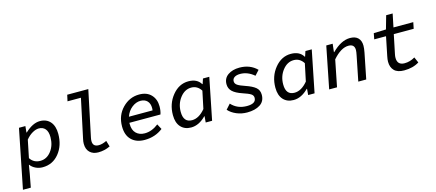

<svg xmlns="http://www.w3.org/2000/svg" viewBox="-69 -1340 4929 2172"><g transform="rotate(-15 2395.5 -254.5)"><path d="M-9 200 129 -489H204L197 -415H201Q292 -501 376 -501Q453 -501 497 -450.5Q541 -400 541 -308Q541 -172 466.5 -80Q392 12 274 12Q231 12 193 -6Q155 -24 132 -55H129L112 47L83 200ZM267 -65Q343 -65 394.5 -132Q446 -199 446 -295Q446 -359 418.5 -391.5Q391 -424 343 -424Q308 -424 267 -400.5Q226 -377 191 -334L149 -128Q190 -65 267 -65Z M925 12Q864 12 827 -23.5Q790 -59 790 -124Q790 -151 797 -180L894 -636H737L753 -709H1000L887 -173Q882 -151 882 -131Q882 -65 951 -65Q993 -65 1044 -90L1065 -20Q1000 12 925 12Z M1469 12Q1372 12 1315.5 -43Q1259 -98 1259 -201Q1259 -330 1342 -415.5Q1425 -501 1539 -501Q1628 -501 1678 -448.5Q1728 -396 1728 -312Q1728 -259 1714 -220H1350V-205Q1350 -135 1388 -97.5Q1426 -60 1489 -60Q1572 -60 1650 -121L1683 -59Q1592 12 1469 12ZM1535 -428Q1482 -428 1433.5 -390Q1385 -352 1363 -288H1640Q1642 -306 1642 -315Q1642 -368 1613.5 -398Q1585 -428 1535 -428Z M2013 12Q1937 12 1892.5 -37Q1848 -86 1848 -176Q1848 -309 1926.5 -405Q2005 -501 2115 -501Q2217 -501 2260 -429H2264L2284 -489H2358L2260 0H2185L2191 -72H2187Q2105 12 2013 12ZM2044 -65Q2125 -65 2199 -154L2242 -358Q2200 -424 2128 -424Q2052 -424 1997.5 -354Q1943 -284 1943 -189Q1943 -65 2044 -65Z M2669 12Q2604 12 2545.5 -12.5Q2487 -37 2451 -78L2503 -136Q2573 -59 2685 -59Q2792 -59 2792 -127Q2792 -156 2765.5 -173Q2739 -190 2672 -212Q2595 -238 2559.5 -272Q2524 -306 2524 -357Q2524 -426 2577.5 -463.5Q2631 -501 2713 -501Q2837 -501 2917 -421L2866 -365Q2790 -430 2703 -430Q2660 -430 2635.5 -413.5Q2611 -397 2611 -368Q2611 -340 2637.5 -322Q2664 -304 2727 -283Q2804 -257 2841.5 -225.5Q2879 -194 2879 -139Q2879 -63 2821 -25.5Q2763 12 2669 12Z M3213 12Q3137 12 3092.5 -37Q3048 -86 3048 -176Q3048 -309 3126.5 -405Q3205 -501 3315 -501Q3417 -501 3460 -429H3464L3484 -489H3558L3460 0H3385L3391 -72H3387Q3305 12 3213 12ZM3244 -65Q3325 -65 3399 -154L3442 -358Q3400 -424 3328 -424Q3252 -424 3197.5 -354Q3143 -284 3143 -189Q3143 -65 3244 -65Z M3631 0 3728 -489H3803L3792 -393H3796Q3904 -501 4008 -501Q4070 -501 4102 -468.5Q4134 -436 4134 -378Q4134 -347 4125 -300L4065 0H3972L4030 -289Q4039 -332 4039 -353Q4039 -421 3969 -421Q3881 -421 3785 -311L3723 0Z M4508 12Q4430 12 4392.5 -26Q4355 -64 4355 -130Q4355 -156 4363 -194L4408 -415H4270L4283 -484L4427 -489L4471 -644H4547L4515 -489H4747L4732 -415H4499L4453 -193Q4448 -170 4448 -150Q4448 -65 4533 -65Q4597 -65 4655 -100L4684 -34Q4612 12 4508 12Z"/></g></svg>

Font: TypoPRO Source Code Pro
Style: Italic
Weight: 500
Italic angle: -11°
Monospace: yes
Designer: Paul D. Hunt, Teo Tuominen
Foundry: Adobe Systems Incorporated
Version: Version 1.030;PS 1.0;hotconv 1.0.84;makeotf.lib2.5.63406